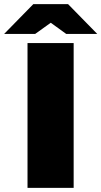

<svg xmlns="http://www.w3.org/2000/svg" viewBox="-78 -908 490 928"><path d="M55 0V-700H278V0ZM-58 -744 83 -888H251L198 -820L92 -744ZM242 -744 137 -820 83 -888H251L392 -744Z"/></svg>

Font: REM Black
Style: Regular
Weight: 900
Designer: Octavio Pardo
Foundry: Ashler Design
Version: Version 1.005;gftools[0.9.28]